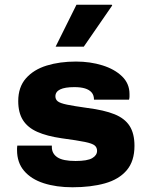

<svg xmlns="http://www.w3.org/2000/svg" viewBox="-20 -781 640 811"><path d="M286 10Q218 10 165 -7Q112 -24 82 -59Q52 -94 52 -147Q52 -151 52 -155Q52 -159 53 -166H199V-160Q199 -132 222.5 -116.5Q246 -101 299 -101Q349 -101 369.5 -113Q390 -125 390 -144Q390 -158 380 -166.5Q370 -175 338.5 -181.5Q307 -188 240 -197Q178 -206 137.5 -224Q97 -242 77 -273.5Q57 -305 57 -354Q57 -413 89.5 -450Q122 -487 177 -504Q232 -521 301 -521Q361 -521 412.5 -505Q464 -489 495.5 -458.5Q527 -428 527 -384Q527 -379 527 -373Q527 -367 525 -360H377Q377 -379 367 -390.5Q357 -402 339 -407.5Q321 -413 294 -413Q214 -413 214 -374Q214 -361 224 -353Q234 -345 263 -339Q292 -333 349 -325Q420 -316 463.5 -298.5Q507 -281 527.5 -249Q548 -217 548 -165Q548 -100 515 -61.5Q482 -23 423 -6.5Q364 10 286 10ZM215 -584 303 -761H452L454 -758L334 -584Z"/></svg>

Font: Chivo Mono Medium ExtraBold
Style: Regular
Weight: 800
Monospace: yes
Version: Version 1.008